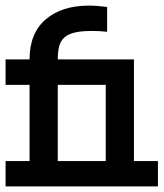

<svg xmlns="http://www.w3.org/2000/svg" viewBox="-20 -668 586 688"><path d="M358.9 -90.8V-363.8H187V-90.8ZM460 -455.1V-90.8H545.9V0H0V-90.8H85.9V-363.8H0V-455.1H85.9Q85.9 -548.8 143.6 -598.4Q201.2 -647.9 298.8 -647.9Q314 -647.9 330.6 -646.5Q347.2 -645 363.8 -643.1V-554.2Q335 -557.1 311 -557.1Q272 -557.1 248 -551.5Q224.1 -545.9 210.4 -533.4Q196.8 -521 191.9 -501.5Q187 -481.9 187 -455.1Z"/></svg>

Font: Anonymous Pro
Style: Bold
Weight: 700
Monospace: yes
Designer: Mark Simonson
Version: Version 1.003